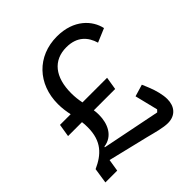

<svg xmlns="http://www.w3.org/2000/svg" viewBox="-196 -845 991 991"><g transform="rotate(-45 300.0 -349.0)"><path d="M463.8 12.1C519.9 12.1 549.4 -25.9 549.4 -77.8C549.4 -109.7 539.1 -149.5 524.1 -186.4L508.5 -223.7L443.2 -204.2L474.4 -77.8L463.4 -66.4L144.9 -130.3L146.7 -134.6C214.5 -143.8 242.5 -206 242.5 -269.9C242.5 -280.9 241.8 -295.1 239.7 -305.4H395.6L407 -375.7H227.3C222.3 -399.9 219.5 -423.7 219.5 -451C219.5 -567.8 273.8 -636 369.7 -636C448.2 -636 485.8 -592 502.1 -536.9L577.1 -568.5C562.5 -636.4 498.6 -709.9 374.6 -709.9C229.8 -709.9 131.4 -604.8 131.4 -459.5C131.4 -429.3 135.3 -402.3 141 -375.7H63.2L51.8 -305.4H153.4C155.2 -293.7 155.9 -280.2 155.9 -266C155.9 -163.4 105.1 -117.5 31.6 -84.2L18.8 0H105.1L115.8 -66.4L336.3 -13.1C383.2 -1.1 429.7 12.1 463.8 12.1Z"/></g></svg>

Font: Margiela Mono Italic Text It
Style: Regular
Weight: 400
Designer: Mike Abbink, Paul van der Laan, Pieter van Rosmalen
Foundry: Bold Monday
Version: Version 2.003 2021